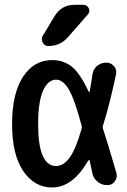

<svg xmlns="http://www.w3.org/2000/svg" viewBox="-20 -785 540 814"><path d="M296.9 -764.6H333Q349.6 -764.6 356.4 -750Q363.3 -735.4 351.6 -722.7L267.6 -627Q235.4 -589.8 184.6 -589.8Q168.9 -589.8 161.1 -604.5Q153.3 -619.1 161.1 -632.8L210.9 -715.8Q240.2 -764.6 296.9 -764.6ZM217.8 -447.3Q183.6 -447.3 162.6 -400.4Q141.6 -353.5 141.6 -259.8Q141.6 -81.1 217.8 -81.1Q249 -81.1 274.9 -116.2Q300.8 -151.4 325.2 -236.3Q328.1 -243.2 326.2 -252Q295.9 -365.2 271.5 -406.2Q247.1 -447.3 217.8 -447.3ZM201.2 9.8Q126 9.8 78.6 -59.6Q31.2 -128.9 31.2 -259.8Q31.2 -388.7 77.6 -459.5Q124 -530.3 201.2 -530.3Q249 -530.3 283.7 -502.9Q318.4 -475.6 355.5 -397.5Q356.4 -395.5 358.4 -395Q360.4 -394.5 360.4 -397.5Q367.2 -435.5 372.1 -469.7Q375 -492.2 392.1 -505.9Q409.2 -519.5 430.7 -519.5Q450.2 -519.5 463.4 -504.4Q476.6 -489.3 471.7 -468.8Q444.3 -339.8 417 -253.9Q414.1 -246.1 417 -238.3Q433.6 -188.5 473.6 -51.8Q478.5 -32.2 466.8 -16.1Q455.1 0 434.6 0Q411.1 0 393.1 -15.1Q375 -30.3 371.1 -52.7Q362.3 -93.8 360.4 -103.5Q358.4 -109.4 353.5 -103.5Q288.1 9.8 201.2 9.8Z"/></svg>

Font: Rounded Mgen+ 1mn medium
Style: Regular
Weight: 500
Designer: [Source Han Sans]
Ryoko NISHIZUKA  (kana & ideographs); Paul D. Hunt (Latin, Greek & Cyrillic); Wenlong ZHANG  (bopomofo
Version: Version 1.059.20150602